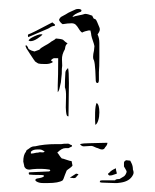

<svg xmlns="http://www.w3.org/2000/svg" viewBox="-20 -842 346 429"><path d="M138 -816 149 -821Q151 -822 155 -822Q159 -822 161 -820.5Q163 -819 161 -816Q144 -810 142 -804Q147 -806 155.5 -807.5Q164 -809 170 -811Q176 -811 186 -807L189 -801Q190 -800 192 -799.5Q194 -799 195 -797L197 -793L202 -781Q203 -779 203 -776Q203 -772 198 -765Q202 -757 202 -746V-714Q202 -692 201 -681V-664Q201 -657 198 -656.5Q195 -656 194 -661Q194 -667 193 -684Q192 -701 190 -707L189 -709Q188 -711 188 -715Q188 -721 190 -729L191 -739Q190 -744 187.5 -751Q185 -758 184 -763Q184 -766 182 -774H178L170 -772Q168 -771 166 -770.5Q164 -770 164 -769Q160 -771 156.5 -777Q153 -783 149.5 -786.5Q146 -790 140 -790Q132 -790 120 -788Q115 -791 112 -797Q112 -799 113.5 -801Q115 -803 116 -804L127 -810Q133 -814 138 -816ZM85 -777Q88 -778 92.5 -781Q97 -784 102 -784L103 -787L97 -792Q52 -768 43 -765Q42 -764 42.5 -762Q43 -760 43 -759ZM48 -750Q55 -750 64 -756Q73 -762 75 -765Q70 -767 57 -761Q44 -755 44 -751ZM37 -739Q37 -740 37.5 -740.5Q38 -741 38 -741Q39 -741 41 -738.5Q43 -736 43 -734Q45 -731 50.5 -729Q56 -727 57 -727Q66 -730 68 -731Q71 -735 79.5 -739.5Q88 -744 92 -747Q94 -749 98 -751Q102 -753 105 -756Q108 -756 114 -755Q120 -754 121 -753Q123 -751 126 -748.5Q129 -746 131 -745Q127 -742 126 -737.5Q125 -733 125 -732Q118 -720 118.5 -709Q119 -698 119 -695Q118 -691 118 -677L116 -658Q115 -655 113.5 -647Q112 -639 109 -636V-651Q110 -671 110 -712H101Q99 -712 96 -709.5Q93 -707 95 -706L98 -704Q98 -702 91 -700Q87 -699 84 -699Q81 -699 79 -699Q70 -699 66 -700Q65 -700 58 -705Q58 -706 56 -708L48 -720L39 -734ZM127 -602Q127 -599 127.5 -593.5Q128 -588 129 -585Q130 -582 133 -582L134 -656Q134 -683 132 -690Q131 -689 128.5 -686Q126 -683 126 -678Q125 -664 125 -647Q128 -640 127.5 -624.5Q127 -609 127 -602ZM202 -591Q202 -608 196 -612Q193 -607 192.5 -590.5Q192 -574 193 -563Q197 -565 199.5 -573Q202 -581 202 -591ZM167 -515 184 -516Q187 -516 195 -512Q199 -511 202 -509.5Q205 -508 208 -508Q213 -508 215 -513Q220 -518 220 -523L179 -522Q166 -522 159 -520Q159 -519 161.5 -517Q164 -515 167 -515ZM87 -433H76Q67 -433 61.5 -436.5Q56 -440 62 -443Q76 -445 78 -448Q80 -451 71 -451Q52 -451 45 -452Q43 -457 46 -457L90 -459Q91 -460 92 -460.5Q93 -461 91 -463Q73 -466 53 -464L46 -463Q40 -463 37 -466Q36 -467 35 -468.5Q34 -470 34 -472L32 -481Q32 -496 38 -503Q39 -507 42 -508L49 -513Q53 -515 56 -515H58Q78 -520 106 -520H117Q121 -521 132 -521Q134 -521 136 -519.5Q138 -518 140 -518Q141 -517 141 -515L133 -511H126Q118 -511 108 -501Q110 -499 112.5 -495Q115 -491 118 -488Q120 -488 128.5 -485Q137 -482 140 -482L142 -472Q140 -469 135.5 -466Q131 -463 129 -461L125 -451Q124 -449 123 -445.5Q122 -442 120 -439Q111 -433 87 -433ZM49 -499H51Q54 -499 57.5 -500Q61 -501 65 -501L69 -502Q71 -502 74 -501.5Q77 -501 80 -503Q74 -508 69 -508H63Q59 -508 55.5 -507Q52 -506 49 -503ZM203 -435Q203 -437 204 -438Q204 -439 208 -439H237L239 -441Q242 -442 247 -442L257 -448Q261 -451 263 -458Q263 -460 260.5 -464Q258 -468 257 -470V-478Q257 -482 262 -484L271 -483L274 -477Q277 -471 277 -463Q280 -456 277 -451Q270 -437 250 -434L242 -433H235L207 -434ZM227 -450Q230 -450 233.5 -451.5Q237 -453 241 -454Q241 -456 240 -459Q239 -462 239 -466Q229 -462 224 -456Q224 -456 222 -454.5Q220 -453 224 -450ZM136 -445 145 -444Q150 -444 152 -449Q159 -453 150 -454Z"/></svg>

Font: BM Euljiro oraeorae
Style: Regular
Weight: 400
Designer: Bongjin Kim; Bomjun Kim; Myungsoo Han; Hyesun Chae; Mikyoung Jeong; Wujin Sim; Minjae Kang; Suwha Jang;
Foundry: Sandoll Inc.
Version: Version 1.000;hotconv 1.0.109;makeexe 2.5.65596